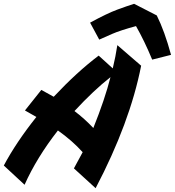

<svg xmlns="http://www.w3.org/2000/svg" viewBox="-102 -941 918 1008"><path d="M202 -256Q91 -114 27 29L-82 -72Q-17 -194 89 -327L29 -361L115 -469L180 -433Q302 -563 416 -649L490 -582Q505 -644 514 -704L639 -596Q580 -296 400 47L286 -57Q318 -115 332 -142Q277 -203 202 -256ZM289 -358Q343 -317 388 -269Q449 -421 478 -536Q390 -467 289 -358ZM697 -628Q656 -727 612 -804Q528 -781 488 -763.5Q448 -746 419 -733L371 -822Q461 -871 512.5 -890Q564 -909 602 -921L721 -860Q762 -778 796 -653Z"/></svg>

Font: Vampiro One
Style: Regular
Weight: 400
Designer: Riccardo De Franceschi
Foundry: Sorkin Type Co.
Version: Version 1.002